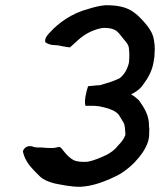

<svg xmlns="http://www.w3.org/2000/svg" viewBox="-20 -747 614 737"><path d="M68 -166C69 -159 74 -138 92 -114C103 -100 119 -83 134 -69C148 -56 167 -49 189 -43C219 -37 251 -30 288 -30C330 -32 367 -45 402 -60C407 -63 414 -65 419 -68C447 -80 474 -101 495 -122C517 -146 539 -172 549 -206C553 -221 553 -234 553 -248C554 -252 552 -256 552 -261C553 -305 534 -332 514 -361C505 -370 495 -378 483 -385C501 -393 519 -406 530 -423C548 -447 565 -476 570 -512L573 -532V-538C576 -564 573 -585 568 -607C562 -626 550 -643 537 -658C525 -672 511 -687 496 -698C468 -720 433 -727 385 -727C361 -725 339 -719 320 -713C254 -696 203 -657 174 -625C170 -621 167 -618 164 -614C152 -601 152 -588 155 -584C164 -578 176 -574 188 -574L202 -573C216 -570 231 -567 248 -565C260 -573 289 -608 327 -625C341 -631 362 -640 382 -640C402 -640 422 -635 433 -623C441 -615 449 -603 457 -594C466 -583 474 -575 475 -560C475 -556 476 -552 476 -548C477 -541 476 -526 476 -519C475 -515 476 -511 475 -507C470 -483 456 -458 438 -446C416 -435 393 -429 364 -420C358 -420 353 -419 348 -419L318 -416C312 -398 302 -360 308 -341H336C344 -341 352 -340 359 -339H361C396 -332 429 -322 440 -300C445 -292 449 -284 454 -277C460 -267 460 -249 461 -237C462 -234 461 -231 461 -228C455 -212 444 -199 432 -187C422 -173 404 -160 388 -152C366 -142 343 -131 315 -126C297 -125 281 -126 268 -130C232 -145 219 -183 207 -183C197 -181 186 -178 177 -179C160 -178 140 -182 122 -181C117 -182 115 -182 112 -182C107 -184 103 -186 95 -186C82 -187 70 -176 68 -166Z"/></svg>

Font: Hussar Pisanka
Style: Kur
Weight: 400
Designer: Robert Jablonski
Foundry: Cannot Into Space Fonts
Version: Version 1.070